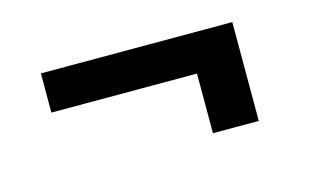

<svg xmlns="http://www.w3.org/2000/svg" viewBox="-42 -485 637 395"><g transform="rotate(-15 276.5 -288.0)"><path d="M469.7 -182.6V-393.1H62V-309.6H372.1V-182.6Z"/></g></svg>

Font: FAU Chimera Medium
Style: Regular
Weight: 500
Version: Version 1.002;hotconv 1.0.117;makeotfexe 2.5.65602